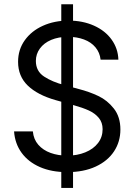

<svg xmlns="http://www.w3.org/2000/svg" viewBox="-20 -816 647 924"><path d="M274.9 -795.6H331.5V88.4H274.9ZM307.3 -638.8Q261.4 -638.8 226.3 -624Q191.3 -609.1 172 -582.5Q152.6 -555.9 152.6 -522.8Q152.6 -473.4 192.3 -447.5Q232 -421.6 288.7 -406.8L359.8 -387.4Q409.5 -374.7 453 -354.1Q496.5 -333.6 528 -293.5Q559.4 -253.5 559.4 -192.7Q559.4 -134.3 529 -87.9Q498.6 -41.4 440.8 -14.5Q382.9 12.4 303.2 12.4Q227.9 12.4 172 -12.1Q116 -36.6 83.9 -80.8Q51.8 -125 47.7 -183.7H138.1Q141.6 -145.4 164.4 -119.3Q187.2 -93.2 223.4 -80.1Q259.7 -67 303.2 -67Q351.5 -67 390.5 -82.9Q429.6 -98.8 451.7 -127.6Q473.8 -156.4 473.8 -194.1Q473.8 -226.5 455.5 -248.6Q437.2 -270.7 407.3 -284.4Q377.4 -298 333.6 -310.1L247.2 -334.3Q160.2 -359.1 113.6 -404.2Q67 -449.2 67 -518.6Q67 -577 99.1 -622.1Q131.2 -667.1 186.5 -692Q241.7 -716.9 310.1 -716.9Q377.8 -716.9 432 -692.7Q486.2 -668.5 517.1 -625.5Q548 -582.5 549.7 -529H464.1Q460.3 -563.2 439.4 -588.2Q418.5 -613.3 384.2 -626Q349.8 -638.8 307.3 -638.8Z"/></svg>

Font: Pretendard Variable
Style: Regular
Weight: 400
Designer: Base glyphs from Inter by Rasmus Andersson; Hangul glyphs from Noto Sans CJK(Source Han Sans) by Jang Soo-young and Kang
Foundry: Kil Hyung-jin
Version: Version 1.100;FEAKit 1.0